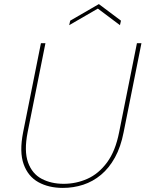

<svg xmlns="http://www.w3.org/2000/svg" viewBox="-20 -911 712 938"><path d="M180 -700H202L115 -265Q97 -173 117 -117.5Q137 -62 183.5 -37.5Q230 -13 291 -13Q352 -13 407 -37.5Q462 -62 503 -117.5Q544 -173 562 -265L649 -700H671L584 -265Q570 -193 541.5 -141.5Q513 -90 473.5 -57Q434 -24 386.5 -8.5Q339 7 287 7Q218 7 167.5 -21Q117 -49 95.5 -109Q74 -169 93 -265ZM566 -788 458 -869 318 -788 323 -810 463 -891 571 -810Z"/></svg>

Font: Albert Sans Thin
Style: Italic
Weight: 250
Italic angle: -11.25°
Designer: Andreas Rasmussen
Foundry: a.Foundry
Version: Version 1.025